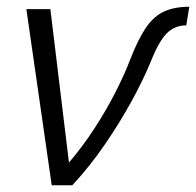

<svg xmlns="http://www.w3.org/2000/svg" viewBox="-20 -548 580 568"><path d="M133 0 58 -521H129L184 -67Q225 -115 260 -169Q295 -223 322 -276Q349 -329 366 -374Q389 -433 412 -466.5Q435 -500 465.5 -514Q496 -528 540 -528L531 -473Q497 -473 473.5 -449.5Q450 -426 427 -368Q405 -314 370 -250Q335 -186 290.5 -121Q246 -56 194 0Z"/></svg>

Font: Raleway
Style: Italic
Weight: 400
Italic angle: -12°
Designer: Matt McInerney, Pablo Impallari, Rodrigo Fuenzalida
Foundry: Matt McInerney, Pablo Impallari, Rodrigo Fuenzalida
Version: Version 4.026